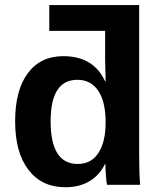

<svg xmlns="http://www.w3.org/2000/svg" viewBox="-20 -745 651 774"><path d="M41 -256.3Q41 -380.9 92 -449.7Q143.1 -518.6 234.9 -518.6Q357.4 -518.6 403.8 -417H405.8L403.8 -502.9V-620.6H178.7V-724.6H541V-120.6Q541 -45.4 544.9 0H411.6Q409.2 -7.8 407 -37.6Q404.8 -67.4 404.8 -85H403.8Q381.3 -38.6 340.6 -14.4Q299.8 9.8 243.7 9.8Q148.4 9.8 94.7 -60.3Q41 -130.4 41 -256.3ZM184.1 -256.3Q184.1 -84 293 -84Q347.7 -84 376.7 -128.4Q405.8 -172.9 405.8 -252Q405.8 -334.5 376.2 -378.9Q346.7 -423.3 292 -423.3Q184.1 -423.3 184.1 -256.3Z"/></svg>

Font: Liberation Sans
Style: Bold
Weight: 700
Designer: Steve Matteson
Foundry: Ascender Corporation
Version: Version 2.1.5